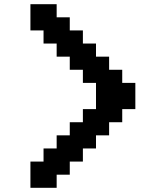

<svg xmlns="http://www.w3.org/2000/svg" viewBox="-20 -1020 790 915"><path d="M125 -125V-250H187.5V-312.5H250V-375H312.5V-437.5H375V-500H437.5V-625H375V-687.5H312.5V-750H250V-812.5H187.5V-875H125V-1000H250V-937.5H312.5V-875H375V-812.5H437.5V-750H500V-687.5H562.5V-625H625V-500H562.5V-437.5H500V-375H437.5V-312.5H375V-250H312.5V-187.5H250V-125Z"/></svg>

Font: Better VCR
Style: Regular
Weight: 400
Designer: artdzyk
Foundry: https://fontstruct.com
Version: Version 1.0